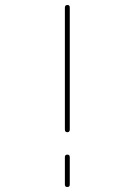

<svg xmlns="http://www.w3.org/2000/svg" viewBox="-20 -750 540 770"><path d="M240.2 -230.5V-719.7Q240.2 -729.5 250 -730Q259.8 -730.5 259.8 -719.7V-230.5Q259.8 -219.7 250 -219.7Q240.2 -219.7 240.2 -230.5ZM240.2 -9.8V-120.1Q240.2 -129.9 250 -129.9Q259.8 -129.9 259.8 -120.1V-9.8Q259.8 0 250 0Q240.2 0 240.2 -9.8Z"/></svg>

Font: Rounded Mgen+ 1m thin
Style: Regular
Weight: 100
Designer: [Source Han Sans]
Ryoko NISHIZUKA  (kana & ideographs); Paul D. Hunt (Latin, Greek & Cyrillic); Wenlong ZHANG  (bopomofo
Version: Version 1.059.20150602